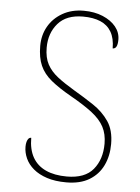

<svg xmlns="http://www.w3.org/2000/svg" viewBox="-53 -766 595 817"><g transform="rotate(5 245.0 -357.0)"><path d="M261 10Q213 10 178 -1.5Q143 -13 120 -32.5Q97 -52 86 -76.5Q75 -101 75 -126Q75 -138 77.5 -147Q80 -156 84.5 -161Q89 -166 96 -166Q96 -116 115 -82.5Q134 -49 171 -32Q208 -15 261 -15Q338 -15 373.5 -58Q409 -101 409 -168Q409 -209 393 -239.5Q377 -270 341.5 -297.5Q306 -325 249 -357Q196 -387 163 -414Q130 -441 115 -475Q100 -509 100 -559Q100 -605 121 -642Q142 -679 181 -701.5Q220 -724 272 -724Q318 -724 353.5 -709Q389 -694 409 -669.5Q429 -645 429 -614Q429 -595 424 -585Q419 -575 408 -575Q408 -618 392 -645.5Q376 -673 345.5 -686Q315 -699 271 -699Q200 -699 164 -657.5Q128 -616 128 -554Q128 -511 143.5 -482.5Q159 -454 188 -431.5Q217 -409 259 -384Q305 -357 345.5 -330Q386 -303 411.5 -265.5Q437 -228 437 -169Q437 -118 417.5 -77.5Q398 -37 359 -13.5Q320 10 261 10Z"/></g></svg>

Font: Noto Serif Hebrew Thin
Style: Regular
Weight: 250
Version: Version 2.003